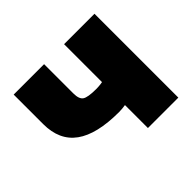

<svg xmlns="http://www.w3.org/2000/svg" viewBox="-129 -709 876 876"><g transform="rotate(-45 309.0 -270.5)"><path d="M332.5 -144.5Q189 -144.5 118.7 -195.3Q48.3 -246.1 48.3 -350.6V-541H244.6V-352.1Q244.6 -315.4 261.7 -304Q278.8 -292.5 332.5 -292.5Q358.4 -292.5 389.6 -298.8Q420.9 -305.2 461.4 -318.8V-170.9Q452.6 -165.5 428.7 -159.2Q404.8 -152.8 377.9 -148.7Q351.1 -144.5 332.5 -144.5ZM373.5 0V-541H569.8V0Z"/></g></svg>

Font: Inter 17pt Black
Style: Regular
Weight: 900
Version: Version 4.001;git-66647c0bb